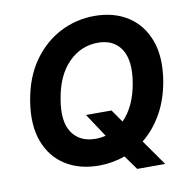

<svg xmlns="http://www.w3.org/2000/svg" viewBox="-86 -823 961 968"><g transform="rotate(-10 394.0 -338.5)"><path d="M745 -353.7Q729 -259.9 688.4 -188.9Q647.7 -117.9 589.8 -71.7L682.2 59.7H538.7L486.5 -13.5Q422.9 9.9 353 9.9Q253.9 9.9 182.2 -35.2Q110.4 -80.3 78.7 -165.7Q46.9 -251.1 66.8 -371.8Q85.9 -488.6 143.1 -570.1Q200.3 -651.6 282.7 -694.4Q365.1 -737.2 459.9 -737.2Q558.6 -737.2 629.8 -691.8Q701 -646.3 733 -560.5Q764.9 -474.8 745 -353.7ZM331.7 -252.8H462.4L507.5 -188.2Q538.7 -219.5 560.4 -265.6Q582 -311.8 592 -371.8Q610.4 -484 572.4 -542.6Q534.4 -601.2 453.8 -601.2Q366.1 -601.2 302.4 -536.6Q238.6 -471.9 219.5 -353.7Q199.9 -241.1 239.3 -183.6Q278.8 -126.1 358.7 -126.1Q386 -126.1 411.2 -132.5Z"/></g></svg>

Font: Inter UI
Style: Bold Italic
Weight: 700
Italic angle: 9.39999°
Designer: Rasmus Andersson
Foundry: rsms
Version: 3.2;8d6f07862